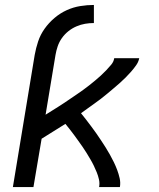

<svg xmlns="http://www.w3.org/2000/svg" viewBox="-20 -755 640 775"><path d="M32 0 120 -533Q125 -561 134 -588Q143 -615 160 -639Q177 -663 200 -682.5Q223 -702 249.5 -714Q276 -726 304 -730.5Q332 -735 359 -735V-662Q341 -662 323.5 -659Q306 -656 288.5 -648.5Q271 -641 256 -629Q241 -617 230 -601.5Q219 -586 213 -568.5Q207 -551 204 -533L164 -292Q177 -300 189.5 -308Q202 -316 215 -324Q228 -332 240.5 -340.5Q253 -349 265.5 -357.5Q278 -366 290.5 -374.5Q303 -383 315.5 -392Q328 -401 340 -410.5Q352 -420 363.5 -429.5Q375 -439 386.5 -449.5Q398 -460 408.5 -471Q419 -482 429 -494Q439 -506 441 -520H542Q539 -505 529.5 -491.5Q520 -478 509 -465.5Q498 -453 486.5 -441.5Q475 -430 462.5 -419Q450 -408 437.5 -397.5Q425 -387 412.5 -376.5Q400 -366 387 -356Q374 -346 360.5 -336.5Q347 -327 334 -317.5Q321 -308 307 -298Q318 -285 328 -271.5Q338 -258 348.5 -244.5Q359 -231 368.5 -217Q378 -203 387.5 -189Q397 -175 406 -160.5Q415 -146 423.5 -131Q432 -116 439.5 -100.5Q447 -85 453 -69Q459 -53 463 -35.5Q467 -18 464 0H380Q383 -15 379.5 -30.5Q376 -46 370.5 -59.5Q365 -73 358.5 -86.5Q352 -100 344.5 -112.5Q337 -125 329.5 -137.5Q322 -150 313.5 -162Q305 -174 296.5 -186Q288 -198 279.5 -209.5Q271 -221 262 -232.5Q253 -244 244 -255Q220 -240 196 -225Q172 -210 148 -195L115 0Z"/></svg>

Font: Zed Sans Extended
Style: Italic
Weight: 400
Width: 7
Italic angle: -9°
Designer: Belleve Invis
Foundry: Belleve Invis
Version: Version 1.0.0; ttfautohint (v1.8.4)